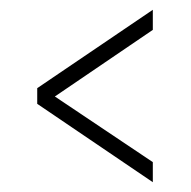

<svg xmlns="http://www.w3.org/2000/svg" viewBox="-20 -523 390 392"><path d="M292 -151 56 -311V-343L292 -503V-462L92 -326L292 -192Z"/></svg>

Font: Alumni Sans ExtraLight
Style: Regular
Weight: 250
Version: Version 1.018